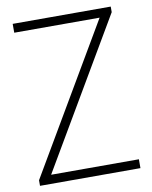

<svg xmlns="http://www.w3.org/2000/svg" viewBox="-83 -803 685 865"><g transform="rotate(-10 259.0 -370.0)"><path d="M29.5 0V-25.5L425.5 -699.5H35V-740H483.5V-714.5L87.5 -40.5H489V0Z"/></g></svg>

Font: Encode Sans Semi Condensed ExtraLight
Style: Regular
Weight: 200
Width: 4
Designer: Multiple Designers
Foundry: Impallari Type
Version: Version 3.000; ttfautohint (v1.8.3) -l 8 -r 50 -G 200 -x 14 